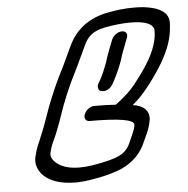

<svg xmlns="http://www.w3.org/2000/svg" viewBox="-55 -854 887 908"><g transform="rotate(-5 388.5 -400.0)"><path d="M435 -419Q415 -419 412 -435Q411 -438 411 -441Q411 -447 414 -454L418 -461Q436 -491 449 -525Q460 -550 468 -578Q482 -618 499 -660Q507 -675 520.5 -684Q534 -693 549 -693Q564 -692 569 -682Q571 -678 571 -673Q571 -667 568 -660L567 -657Q553 -622 539 -583Q531 -554 519 -526Q503 -486 480 -446Q462 -419 435 -419ZM266 0Q156 -1 108 -57Q86 -86 86 -116Q86 -126 88 -135Q94 -163 105 -191L114 -211Q143 -280 157.5 -324Q172 -368 192 -415Q218 -479 255 -550L299 -644Q352 -758 482 -786H483Q549 -800 613 -800Q636 -800 660 -798Q777 -784 777 -716V-712Q775 -648 750 -590Q719 -514 640 -415Q607 -373 568 -341L585 -338Q643 -323 643 -273V-271Q639 -240 626 -209L606 -165Q574 -86 492 -47Q431 -20 337 -6Q300 0 266 0ZM293 -69Q321 -69 354 -74Q445 -89 483 -107.5Q521 -126 537 -165L556 -208Q568 -235 568 -249Q567 -284 359 -284Q345 -284 339 -294Q336 -299 336 -305Q336 -311 339 -318Q345 -333 359 -343Q373 -353 387 -353Q445 -353 489 -350Q552 -397 584 -438Q657 -530 682 -592Q702 -639 702 -685Q697 -731 590 -731Q535 -731 468 -718Q424 -709 402 -690Q380 -671 367 -641L322 -545Q286 -475 261 -415Q243 -372 228 -327.5Q213 -283 194 -236L173 -189Q165 -169 161 -150Q160 -146 160 -142Q160 -127 173 -111Q211 -69 293 -69Z"/></g></svg>

Font: Bubblez Graffiti
Style: Italic
Weight: 400
Italic angle: -22.5°
Designer: GGBotNet
Foundry: GGBotNet
Version: 1.00